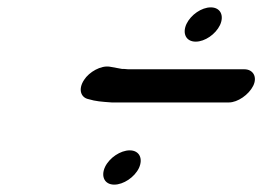

<svg xmlns="http://www.w3.org/2000/svg" viewBox="-20 -545 712 521"><path d="M265 -92C253 -66 264 -44 290 -44C315 -44 345 -64 357 -89C369 -115 358 -137 332 -137C307 -137 277 -117 265 -92ZM486 -480C474 -454 485 -432 511 -432C536 -432 565 -452 577 -477C589 -503 578 -525 552 -525C527 -525 498 -505 486 -480ZM667 -312C679 -336 667 -357 643 -357H328C319 -358 314 -358 311 -358L278 -364C254 -368 222 -350 208 -328C191 -302 200 -280 220 -276C240 -270 255 -269 283 -267H601C625 -267 655 -288 667 -312Z"/></svg>

Font: Electronic
Style: BlkUltIt
Weight: 900
Version: Version 1.011